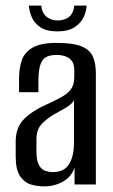

<svg xmlns="http://www.w3.org/2000/svg" viewBox="-20 -658 402 685"><path d="M138 7Q114 7 91 0.5Q68 -6 52 -29Q36 -52 36 -101V-154Q36 -203 65.5 -233Q95 -263 150 -287Q183 -302 204 -314.5Q225 -327 235 -342.5Q245 -358 245 -384V-407Q245 -429 236.5 -440.5Q228 -452 213.5 -457Q199 -462 182 -462Q142 -462 129.5 -439.5Q117 -417 117 -371V-329H48V-378Q48 -415 58 -443.5Q68 -472 97 -488.5Q126 -505 182 -505Q241 -505 271 -492.5Q301 -480 311.5 -456Q322 -432 322 -396V0H246V-60Q235 -27 204.5 -10Q174 7 138 7ZM168 -44Q209 -44 226.5 -72.5Q244 -101 244 -150V-300Q235 -285 214.5 -273.5Q194 -262 173 -250Q143 -232 126.5 -213Q110 -194 110 -160V-117Q110 -85 119 -69Q128 -53 141.5 -48.5Q155 -44 168 -44ZM185 -546Q145 -546 123 -561.5Q101 -577 92.5 -598.5Q84 -620 83 -638H127Q130 -611 146.5 -598Q163 -585 185 -585Q210 -585 226 -597.5Q242 -610 245 -638H289Q288 -616 277.5 -595Q267 -574 244.5 -560Q222 -546 185 -546Z"/></svg>

Font: Alumni Sans Thin Medium
Style: Regular
Weight: 500
Version: Version 1.018